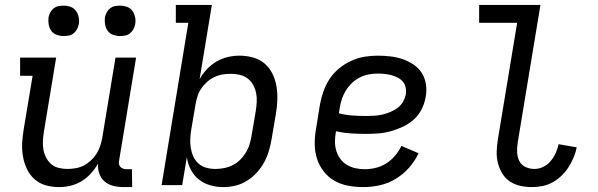

<svg xmlns="http://www.w3.org/2000/svg" viewBox="-20 -755 2440 783"><path d="M221 8Q192 8 166 0.5Q140 -7 120.5 -24.5Q101 -42 89.5 -66.5Q78 -91 73.5 -118Q69 -145 70.5 -173Q72 -201 77 -230L113 -446H62V-520H209L159 -218Q156 -199 155 -181Q154 -163 157 -145.5Q160 -128 168 -112.5Q176 -97 188.5 -86Q201 -75 218.5 -70.5Q236 -66 255 -66Q271 -66 288.5 -69Q306 -72 321.5 -80Q337 -88 350.5 -100.5Q364 -113 373.5 -128Q383 -143 388.5 -159.5Q394 -176 397 -193L451 -520H535L466 -102Q464 -95 465 -87.5Q466 -80 470.5 -75Q475 -70 481.5 -67.5Q488 -65 496 -65H518L519 8H484Q462 8 442 3Q422 -2 407 -14.5Q392 -27 385 -47Q378 -67 380 -88Q368 -67 351 -48Q334 -29 312.5 -16Q291 -3 267.5 2.5Q244 8 221 8ZM469 -608Q455 -608 441 -613Q427 -618 419 -629.5Q411 -641 408.5 -655.5Q406 -670 408 -685Q410 -695 415.5 -705Q421 -715 429.5 -721.5Q438 -728 448.5 -730Q459 -732 470 -732Q484 -732 498 -727Q512 -722 520 -710.5Q528 -699 531 -684.5Q534 -670 531 -655Q529 -645 523.5 -635Q518 -625 509.5 -618.5Q501 -612 490.5 -610Q480 -608 469 -608ZM239 -608Q225 -608 211 -613Q197 -618 189 -629.5Q181 -641 178.5 -655.5Q176 -670 178 -685Q180 -695 185.5 -705Q191 -715 199.5 -721.5Q208 -728 218.5 -730Q229 -732 240 -732Q254 -732 268 -727Q282 -722 290 -710.5Q298 -699 301 -684.5Q304 -670 301 -655Q299 -645 293.5 -635Q288 -625 279.5 -618.5Q271 -612 260.5 -610Q250 -608 239 -608Z M891 8Q863 8 837 0.5Q811 -7 790.5 -23.5Q770 -40 758 -63.5Q746 -87 742 -114L723 0H639L748 -662H697V-735H844L794 -432Q806 -454 823.5 -472.5Q841 -491 863 -504Q885 -517 909 -522.5Q933 -528 956 -528Q985 -528 1012 -520.5Q1039 -513 1059 -496Q1079 -479 1091 -454.5Q1103 -430 1107.5 -403Q1112 -376 1111 -347.5Q1110 -319 1105 -290L1088 -190Q1084 -166 1077 -141.5Q1070 -117 1058 -94.5Q1046 -72 1028 -52Q1010 -32 987.5 -18Q965 -4 940.5 2Q916 8 891 8ZM859 -66Q876 -66 894 -69.5Q912 -73 929 -81.5Q946 -90 959.5 -103.5Q973 -117 983 -133.5Q993 -150 998 -167.5Q1003 -185 1006 -202L1023 -302Q1026 -321 1027 -339.5Q1028 -358 1024.5 -375.5Q1021 -393 1012.5 -408.5Q1004 -424 990.5 -434.5Q977 -445 959.5 -449.5Q942 -454 923 -454Q906 -454 889 -451.5Q872 -449 855 -441Q838 -433 824 -420.5Q810 -408 800 -393Q790 -378 785 -361Q780 -344 777 -327L760 -227Q757 -208 756 -189Q755 -170 758 -151.5Q761 -133 768.5 -116.5Q776 -100 789.5 -88Q803 -76 821 -71Q839 -66 859 -66Z M1462 8Q1431 8 1400.5 2.5Q1370 -3 1344.5 -17.5Q1319 -32 1300.5 -55.5Q1282 -79 1273 -107Q1264 -135 1263.5 -166.5Q1263 -198 1269 -230L1285 -330Q1290 -357 1299.5 -383.5Q1309 -410 1324.5 -433.5Q1340 -457 1363 -476Q1386 -495 1412.5 -507Q1439 -519 1466 -523.5Q1493 -528 1520 -528Q1546 -528 1572 -525Q1598 -522 1621.5 -514Q1645 -506 1666 -492Q1687 -478 1700 -457.5Q1713 -437 1717 -411.5Q1721 -386 1716 -360Q1712 -335 1700 -310.5Q1688 -286 1668 -268Q1648 -250 1623.5 -238.5Q1599 -227 1574 -220Q1549 -213 1523.5 -211Q1498 -209 1473 -209Q1442 -209 1411 -211Q1380 -213 1350 -220V-218Q1346 -198 1346 -178Q1346 -158 1351.5 -140Q1357 -122 1368 -107Q1379 -92 1395 -82.5Q1411 -73 1429.5 -69Q1448 -65 1468 -65Q1490 -65 1512.5 -70.5Q1535 -76 1555 -88.5Q1575 -101 1591 -120Q1607 -139 1617 -160L1687 -130Q1672 -98 1648 -71Q1624 -44 1593.5 -25.5Q1563 -7 1529 0.5Q1495 8 1462 8ZM1473 -282Q1489 -282 1505.5 -283Q1522 -284 1538 -287.5Q1554 -291 1570 -297.5Q1586 -304 1600.5 -314.5Q1615 -325 1623.5 -340Q1632 -355 1635 -371Q1637 -385 1634 -399Q1631 -413 1622 -423Q1613 -433 1601 -439Q1589 -445 1576 -448.5Q1563 -452 1548.5 -453.5Q1534 -455 1520 -455Q1502 -455 1483.5 -451.5Q1465 -448 1448 -439.5Q1431 -431 1416.5 -417.5Q1402 -404 1391.5 -387.5Q1381 -371 1375 -353.5Q1369 -336 1366 -318L1362 -293Q1389 -286 1417 -284Q1445 -282 1473 -282Z M2150 8Q2126 8 2102.5 3Q2079 -2 2060 -14.5Q2041 -27 2029 -46.5Q2017 -66 2011 -88.5Q2005 -111 2005.5 -135Q2006 -159 2010 -184L2089 -662H1934V-735H2184L2091 -172Q2088 -152 2089 -133Q2090 -114 2098 -98Q2106 -82 2123 -74Q2140 -66 2160 -66Q2178 -66 2195.5 -74.5Q2213 -83 2225.5 -98Q2238 -113 2246 -130.5Q2254 -148 2258 -167L2332 -154Q2328 -134 2319.5 -113.5Q2311 -93 2299 -74Q2287 -55 2270.5 -39Q2254 -23 2234.5 -12Q2215 -1 2193 3.5Q2171 8 2150 8Z"/></svg>

Font: Iosevka HT Extended
Style: Italic
Weight: 400
Width: 7
Italic angle: -9°
Monospace: yes
Designer: Belleve Invis
Foundry: Belleve Invis
Version: Version 32.3.0; ttfautohint (v1.8.4)